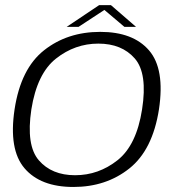

<svg xmlns="http://www.w3.org/2000/svg" viewBox="-20 -720 702 744"><path d="M264.5 4.5Q391 4.5 481.2 -67.2Q571.5 -139 596 -296.5Q619.5 -453 557.5 -524.8Q495.5 -596.5 368.5 -596.5Q241 -596.5 150.8 -525.2Q60.5 -454 36.5 -296.5Q13 -140.5 75 -68Q137 4.5 264.5 4.5ZM271 -41Q180.5 -41 130.5 -98.8Q80.5 -156.5 101.5 -296Q123.5 -435 197 -493Q270.5 -551 361 -551Q452 -551 502.2 -493.5Q552.5 -436 530.5 -296Q509 -157.5 435.5 -99.2Q362 -41 271 -41ZM238.5 -616H284.5L384.5 -681.5L462 -616H507L410 -700H364Z"/></svg>

Font: Anybody SemiExpanded Light
Style: Italic
Weight: 300
Width: 6
Italic angle: -10°
Version: Version 1.113;gftools[0.9.25]